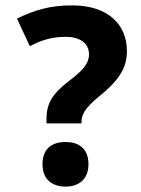

<svg xmlns="http://www.w3.org/2000/svg" viewBox="-20 -774 523 714"><path d="M248 -754C166 -754 110 -737 43 -705L91 -602C137 -627 178 -637 225 -637C276 -637 311 -614 311 -572C311 -536 284 -509 238 -474C175 -426 153 -389 153 -333V-315H283V-321C283 -345 294 -371 348 -415C421 -474 452 -520 452 -584C452 -681 384 -754 248 -754ZM224 -80C270 -80 309 -105 309 -163C309 -224 270 -246 224 -246C176 -246 138 -224 138 -163C138 -105 176 -80 224 -80Z"/></svg>

Font: Noto Sans Telugu UI
Style: Bold
Weight: 700
Designer: Jelle Bosma - Monotype Design Team
Foundry: Monotype Imaging Inc.
Version: Version 2.005